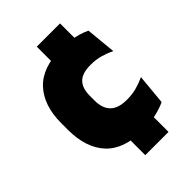

<svg xmlns="http://www.w3.org/2000/svg" viewBox="-206 -677 864 864"><g transform="rotate(-45 226.0 -245.0)"><path d="M342.5 -590.5V-415H194.5V-590.5ZM342.5 -81V100H194.5V-81ZM265.5 13.5Q145 13.5 87 -49.5Q29 -112.5 29 -227V-269.5Q29 -380.5 87 -443.5Q145 -506.5 265 -506.5Q294.5 -506.5 321 -502.8Q347.5 -499 370 -492.2Q392.5 -485.5 410 -477L424 -332.5Q399.5 -345 371 -353.2Q342.5 -361.5 307.5 -361.5Q253.5 -361.5 230.2 -337Q207 -312.5 207 -266.5V-234Q207 -186 232.5 -160.2Q258 -134.5 312.5 -134.5Q346.5 -134.5 374.2 -142Q402 -149.5 429 -162L415.5 -17Q388 -3.5 349 5Q310 13.5 265.5 13.5Z"/></g></svg>

Font: Anek Malayalam Medium ExtraBold
Style: Regular
Weight: 800
Version: Version 1.003